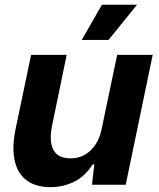

<svg xmlns="http://www.w3.org/2000/svg" viewBox="-20 -763 658 793"><path d="M188.6 10Q128 10 90.3 -17.9Q52.6 -45.9 40.6 -99.8Q28.6 -153.7 44.6 -231.3L108.4 -536.3H255.4L195.4 -245.7Q186.4 -202.6 191.4 -171.9Q196.3 -141.3 216.2 -125.1Q236.1 -109 271.6 -109Q304.3 -109 330.2 -123.7Q356.1 -138.4 374.2 -165.6Q392.3 -192.7 399.6 -229.3L463.9 -536.3H610.6L499.3 0H359.7L369.7 -84.4H363.1Q331.1 -34.3 285.4 -12.1Q239.7 10 188.6 10ZM317.7 -598.1 400.9 -743.4H546L428.3 -598.1Z"/></svg>

Font: Mona Sans ExtraLight
Style: Italic
Weight: 200
Italic angle: -11.6951°
Designer: Deni Anggara
Foundry: GitHub
Version: Version 2.000